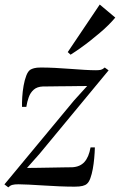

<svg xmlns="http://www.w3.org/2000/svg" viewBox="-34 -812 528 846"><path d="M350 -433Q338 -433 318.2 -432.8Q298.5 -432.5 274.8 -432.2Q251 -432 227.8 -431.8Q204.5 -431.5 185.5 -431.2Q166.5 -431 155.5 -431Q129.5 -430 114.8 -417Q100 -404 92.8 -384Q85.5 -364 82 -341H63Q62.5 -359 64 -384Q65.5 -409 70 -434.5Q74.5 -460 82 -479.2Q89.5 -498.5 100 -505Q105.5 -508.5 116.2 -511.5Q127 -514.5 146 -514.5Q175.5 -514.5 209.2 -512.8Q243 -511 276.2 -508.5Q309.5 -506 339 -504.2Q368.5 -502.5 389 -502.5Q403 -502.5 410.8 -504.5Q418.5 -506.5 427.5 -514.5L444.5 -502L140 -134L85 -72Q104 -72 132.2 -72.5Q160.5 -73 190.8 -73.5Q221 -74 246.5 -74.5Q272 -75 284.5 -75Q319 -77 338.2 -98.5Q357.5 -120 365 -162.5H384Q383.5 -140 381.2 -115.2Q379 -90.5 374.8 -67.2Q370.5 -44 364.2 -26.8Q358 -9.5 349 -2Q342.5 4 329.8 7.2Q317 10.5 294.5 10.5Q263.5 10.5 227.8 9Q192 7.5 157 5.2Q122 3 93.2 1.5Q64.5 0 47 0Q29.5 0 20 2.8Q10.5 5.5 2.5 13.5L-14.5 0.5L292 -369ZM264.5 -582.5 405.5 -792 474 -734.5Q460.5 -718.5 443.5 -701.5Q426.5 -684.5 406.2 -667.5Q386 -650.5 364.8 -633.5Q343.5 -616.5 321.2 -600.8Q299 -585 277 -571Z"/></svg>

Font: Merriweather 144pt
Style: Italic
Weight: 400
Italic angle: -7.8°
Version: Version 2.101